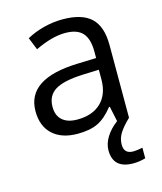

<svg xmlns="http://www.w3.org/2000/svg" viewBox="-114 -627 783 929"><g transform="rotate(-15 278.0 -163.0)"><path d="M500 156V209Q469 218 439 218Q338 218 338 126Q338 93 358.5 60Q379 27 415 0L399 -76H395Q356 -27 316.5 -8.5Q277 10 216 10Q136 10 91 -31.5Q46 -73 46 -148Q46 -311 305 -318L396 -321V-354Q396 -417 369 -447Q342 -477 282 -477Q216 -477 131 -436L106 -498Q146 -520 193 -532Q240 -544 287 -544Q384 -544 429.5 -501Q475 -458 475 -365V0H474Q439 34 423 60Q407 86 407 116Q407 162 453 162Q473 162 500 156ZM394 -263 313 -260Q216 -256 173.5 -229.5Q131 -203 131 -147Q131 -103 157.5 -80Q184 -57 232 -57Q308 -57 351 -98.5Q394 -140 394 -215Z"/></g></svg>

Font: OpenSansMMV
Style: Regular
Weight: 400
Designer: Steve Matteson
Foundry: Ascender Corporation
Version: Version 4.000